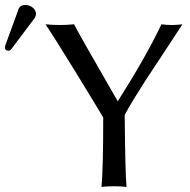

<svg xmlns="http://www.w3.org/2000/svg" viewBox="-54 -745 761 768"><path d="M47.9 -725.1Q64 -725.1 76.9 -714.6Q89.8 -704.1 89.8 -689.9Q89.8 -680.2 84 -671.9L-7.8 -549.8Q-13.7 -542 -20 -542Q-34.2 -542 -34.2 -555.2Q-34.2 -559.1 -32.2 -564.9L20 -708Q25.9 -725.1 47.9 -725.1ZM444.8 -285.2Q446.8 -53.2 452.1 2.9Q434.1 0 402.1 0Q370.1 0 352.1 2.9Q358.9 -74.2 358.9 -274.9Q329.1 -325.7 243.2 -465.3Q157.2 -605 127.9 -647.9Q152.8 -645 185.1 -645Q215.8 -645 242.2 -647.9Q266.1 -601.1 417 -339.8Q528.8 -515.6 591.8 -647.9Q609.9 -645 633.8 -645Q655.8 -645 675.8 -647.9Q645 -600.1 596.9 -527.6Q548.8 -455.1 528.3 -423.6Q507.8 -392.1 483.9 -353Q460 -314 444.8 -285.2Z"/></svg>

Font: Biolilbert
Style: Regular
Weight: 400
Designer: Philipp H. Poll
Foundry: Philipp H. Poll
Version: Version 1.1.0